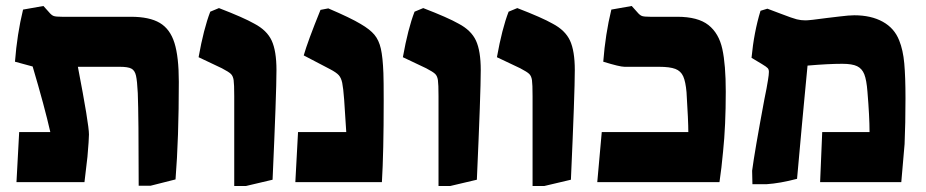

<svg xmlns="http://www.w3.org/2000/svg" viewBox="-20 -608 3092 641"><path d="M440 -297Q438 -338 434 -355.5Q430 -373 418.5 -379Q407 -385 380 -385H240Q277 -193 277 -159Q277 -143 272 -85L262 0H35L44 -167H148Q129 -251 89 -386Q80 -388 30 -402Q37 -494 57 -576L125 -588L143 -568Q152 -557 159.5 -554.5Q167 -552 187 -552H417Q479 -552 513.5 -531.5Q548 -511 562.5 -464.5Q577 -418 577 -335Q577 -147 566 -9L483 12H443Q443 -220 440 -297Z M762 -287Q762 -327 760 -340.5Q758 -354 751 -361Q744 -368 721 -380L643 -417Q660 -512 682 -569L711 -581Q794 -549 829 -529Q871 -507 887 -472.5Q903 -438 903 -374Q903 -298 890 -8L801 13H762Z M975 -167H1136Q1132 -236 1129 -275Q1126 -315 1122.5 -331.5Q1119 -348 1111 -357Q1103 -366 1082 -377L994 -423Q1007 -469 1050 -575L1076 -580Q1151 -548 1184 -528Q1215 -510 1230 -492Q1245 -474 1251.5 -445.5Q1258 -417 1260 -364Q1261 -339 1261 -272Q1261 -99 1255 0H966Z M1444 -287Q1444 -327 1442 -340.5Q1440 -354 1433 -361Q1426 -368 1403 -380L1325 -417Q1342 -512 1364 -569L1393 -581Q1476 -549 1511 -529Q1553 -507 1569 -472.5Q1585 -438 1585 -374Q1585 -298 1572 -8L1483 13H1444Z M1758 -287Q1758 -327 1756 -340.5Q1754 -354 1747 -361Q1740 -368 1717 -380L1639 -417Q1656 -512 1678 -569L1707 -581Q1790 -549 1825 -529Q1867 -507 1883 -472.5Q1899 -438 1899 -374Q1899 -298 1886 -8L1797 13H1758Z M1989 -167H2278Q2278 -204 2272 -300Q2269 -335 2261 -353Q2253 -371 2234.5 -378Q2216 -385 2180 -385H2065Q2049 -385 1994 -402Q2001 -494 2021 -576L2089 -588L2107 -568Q2116 -557 2123.5 -554.5Q2131 -552 2151 -552H2241Q2310 -552 2345 -524.5Q2380 -497 2391.5 -444.5Q2403 -392 2403 -302Q2403 -188 2394 -102Q2389 -47 2382 0H1974Z M2491 -38Q2499 -100 2532 -277Q2540 -315 2544 -341Q2547 -359 2547 -368Q2547 -376 2543 -380.5Q2539 -385 2524 -394L2489 -415Q2497 -500 2519 -572L2542 -579L2587 -562Q2626 -547 2640 -543.5Q2654 -540 2669 -540Q2683 -540 2741 -548Q2751 -549 2783 -553Q2815 -557 2832 -557Q2888 -557 2927 -535.5Q2966 -514 2982 -473Q2995 -441 2999 -396Q3003 -351 3003 -280Q3003 -195 3000 -127L2989 0H2718L2725 -167H2883Q2883 -218 2876 -302Q2873 -341 2865.5 -360Q2858 -379 2841.5 -387Q2825 -395 2792 -395Q2745 -395 2676 -389Q2670 -331 2665.5 -278.5Q2661 -226 2657 -188L2641 -11Q2584 4 2539 7H2492Z"/></svg>

Font: Suez One
Style: Regular
Weight: 400
Designer: Michal Sahar
Foundry: Hagilda
Version: Version 1.001